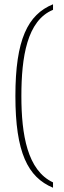

<svg xmlns="http://www.w3.org/2000/svg" viewBox="-20 -764 297 898"><path d="M228 114V89C108 33 80 -134 80 -315C80 -496 106 -668 228 -718V-744C110 -696 52 -579 52 -315C52 -51 110 65 228 114Z"/></svg>

Font: Noto Serif Myanmar SemiCondensed Thin
Style: Regular
Weight: 100
Width: 4
Designer: Ben Mitchell and the Monotype Design Team
Foundry: Monotype Imaging Inc.
Version: Version 2.106